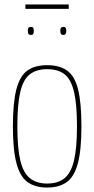

<svg xmlns="http://www.w3.org/2000/svg" viewBox="-20 -833 424 863"><path d="M38 -265Q38 -371 53.5 -431Q69 -491 102.5 -515.5Q136 -540 192 -540Q248 -540 282 -515.5Q316 -491 331 -431Q346 -371 346 -265Q346 -159 330 -99Q314 -39 280 -14.5Q246 10 192 10Q138 10 104 -14.5Q70 -39 54 -99Q38 -159 38 -265ZM58 -265Q58 -167 71.5 -111Q85 -55 115 -31.5Q145 -8 192 -8Q240 -8 269.5 -31.5Q299 -55 312.5 -111Q326 -167 326 -265Q326 -363 313 -419Q300 -475 271 -498.5Q242 -522 192 -522Q143 -522 113.5 -498.5Q84 -475 71 -419Q58 -363 58 -265ZM265 -676Q256 -676 253.5 -681.5Q251 -687 251 -694Q251 -702 253.5 -707Q256 -712 265 -712Q273 -712 275.5 -707Q278 -702 278 -694Q278 -687 275.5 -681.5Q273 -676 265 -676ZM119 -676Q110 -676 107.5 -681.5Q105 -687 105 -694Q105 -702 107.5 -707Q110 -712 119 -712Q128 -712 130 -707Q132 -702 132 -694Q132 -687 130 -681.5Q128 -676 119 -676ZM94 -793V-813H289V-793Z"/></svg>

Font: Georama SemiCondensed Thin
Style: Regular
Weight: 100
Width: 4
Designer: Jean-Baptiste Levee
Foundry: Production Type
Version: Version 1.000